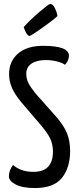

<svg xmlns="http://www.w3.org/2000/svg" viewBox="-20 -942 398 972"><path d="M25 0ZM26 -567Q26 -632 71.5 -671Q117 -710 198 -710Q329 -710 329 -660Q329 -635 309 -614Q298 -623 270.5 -630.5Q243 -638 211 -638Q166 -638 139.5 -620Q113 -602 113 -569Q113 -543 124 -521.5Q135 -500 159 -470L268 -347Q306 -302 320.5 -264Q335 -226 335 -178Q335 -93 293.5 -41.5Q252 10 157 10Q94 10 59.5 -8Q25 -26 25 -49Q25 -80 46 -107Q85 -72 149 -72Q248 -72 248 -174Q248 -210 235 -238.5Q222 -267 189 -306L89 -423Q55 -464 40.5 -497.5Q26 -531 26 -567ZM100 -805Q132 -841 179.5 -881.5Q227 -922 234 -922Q247 -922 257 -902.5Q267 -883 271 -861Q259 -848 208 -811Q157 -774 131 -760Q123 -760 116 -770Q109 -780 105 -791Q101 -802 100 -805Z"/></svg>

Font: Yanone Kaffeesatz
Style: Regular
Weight: 400
Designer: Yanone (Cyrillic: Daniel Pouzeot & Huerta Tipografica)
Foundry: Yanone
Version: Version 1.100;PS 001.100;hotconv 1.0.70;makeotf.lib2.5.58329